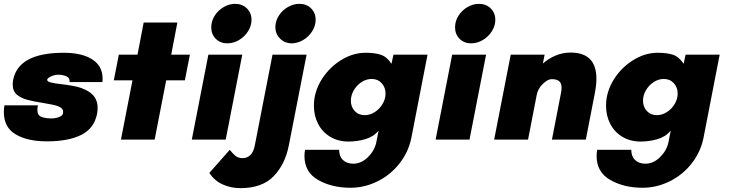

<svg xmlns="http://www.w3.org/2000/svg" viewBox="-36 -725 3794 997"><path d="M-16 -143Q-16 -160 -13 -178H161Q158 -165 158 -155Q158 -126 179.5 -118Q201 -110 231 -110Q251 -110 270 -117Q289 -124 291 -136Q295 -156 280 -166Q265 -176 234 -182L184 -191Q133 -199 103 -207.5Q73 -216 52 -233Q30 -252 30 -286Q30 -300 32 -309Q59 -451 295 -451Q394 -451 448.5 -413Q503 -375 496 -299H325Q328 -320 309 -328.5Q290 -337 267 -337Q248 -337 228.5 -328Q209 -319 209 -310Q209 -302 227 -297Q245 -292 282 -288L305 -285Q341 -280 364.5 -274.5Q388 -269 409 -258Q471 -229 471 -165Q471 -151 468 -134Q453 -58 386 -24.5Q319 9 208 9Q106 9 45 -27.5Q-16 -64 -16 -143Z M652 -308H555L581 -441H678L710 -608H885L853 -441H950L924 -308H827L767 0H592Z M1046 -441H1222L1136 0H960ZM1185 -705Q1222 -705 1246 -681.5Q1270 -658 1270 -622Q1270 -591 1252 -562.5Q1234 -534 1205 -517Q1176 -500 1145 -500Q1108 -500 1084.5 -523.5Q1061 -547 1061 -583Q1061 -615 1078.5 -643Q1096 -671 1125 -688Q1154 -705 1185 -705Z M1051 173 1157 53Q1173 73 1187 84.5Q1201 96 1223 96Q1274 96 1287 31L1379 -441H1556L1464 29Q1445 128 1385 190Q1325 252 1212 252Q1165 252 1122 233.5Q1079 215 1051 173ZM1519 -705Q1556 -705 1579.5 -681.5Q1603 -658 1603 -622Q1603 -591 1585 -562.5Q1567 -534 1538 -517Q1509 -500 1479 -500Q1443 -500 1418.5 -524.5Q1394 -549 1394 -584Q1394 -616 1412 -644Q1430 -672 1459 -688.5Q1488 -705 1519 -705Z M1545 85Q1545 70 1548 53H1725Q1725 87 1745 106Q1765 125 1798 125Q1840 125 1874.5 91Q1909 57 1918 14L1930 -47Q1904 -15 1861.5 -2.5Q1819 10 1773 10Q1720 10 1679 -14.5Q1638 -39 1616 -81.5Q1594 -124 1594 -176Q1594 -201 1598 -221Q1610 -282 1649.5 -334.5Q1689 -387 1745.5 -419Q1802 -451 1863 -451Q1909 -451 1940.5 -441Q1972 -431 1997 -394L2007 -441H2184L2100 -9Q2085 65 2038 124.5Q1991 184 1923.5 217Q1856 250 1784 250Q1687 250 1616 209.5Q1545 169 1545 85ZM1858 -127Q1885 -127 1910 -143Q1935 -159 1950.5 -185Q1966 -211 1966 -239Q1966 -271 1946 -293Q1926 -315 1894 -315Q1866 -315 1841 -298.5Q1816 -282 1801 -256Q1786 -230 1786 -202Q1786 -170 1806 -148.5Q1826 -127 1858 -127Z M2312 -441H2488L2402 0H2226ZM2451 -705Q2488 -705 2512 -681.5Q2536 -658 2536 -622Q2536 -591 2518 -562.5Q2500 -534 2471 -517Q2442 -500 2411 -500Q2374 -500 2350.5 -523.5Q2327 -547 2327 -583Q2327 -615 2344.5 -643Q2362 -671 2391 -688Q2420 -705 2451 -705Z M2616 -441H2792L2783 -395Q2812 -421 2849 -436.5Q2886 -452 2927 -452Q3061 -452 3061 -316Q3061 -284 3053 -242L3006 0H2830L2877 -242Q2880 -257 2880 -269Q2880 -293 2867.5 -303.5Q2855 -314 2829 -314Q2808 -314 2782.5 -289Q2757 -264 2751 -232L2706 0H2530Z M3062 85Q3062 70 3065 53H3242Q3242 87 3262 106Q3282 125 3315 125Q3357 125 3391.5 91Q3426 57 3435 14L3447 -47Q3421 -15 3378.5 -2.5Q3336 10 3290 10Q3237 10 3196 -14.5Q3155 -39 3133 -81.5Q3111 -124 3111 -176Q3111 -201 3115 -221Q3127 -282 3166.5 -334.5Q3206 -387 3262.5 -419Q3319 -451 3380 -451Q3426 -451 3457.5 -441Q3489 -431 3514 -394L3524 -441H3701L3617 -9Q3602 65 3555 124.5Q3508 184 3440.5 217Q3373 250 3301 250Q3204 250 3133 209.5Q3062 169 3062 85ZM3375 -127Q3402 -127 3427 -143Q3452 -159 3467.5 -185Q3483 -211 3483 -239Q3483 -271 3463 -293Q3443 -315 3411 -315Q3383 -315 3358 -298.5Q3333 -282 3318 -256Q3303 -230 3303 -202Q3303 -170 3323 -148.5Q3343 -127 3375 -127Z"/></svg>

Font: Teachers ExtraBold
Style: Italic
Weight: 800
Designer: Alfredo Marco Pradil & Chank Diesel
Version: Version 0.009